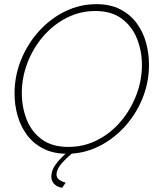

<svg xmlns="http://www.w3.org/2000/svg" viewBox="-20 -735 765 924"><path d="M303 5Q238 5 190 -19Q142 -43 111 -84Q80 -125 65 -177Q50 -229 50 -285Q50 -370 81.5 -447.5Q113 -525 168 -585.5Q223 -646 294 -680.5Q365 -715 444 -715Q510 -715 558 -690.5Q606 -666 637 -624.5Q668 -583 682.5 -531Q697 -479 697 -423Q697 -338 665.5 -261Q634 -184 579 -124Q524 -64 453 -29.5Q382 5 303 5ZM309 -28Q384 -28 448.5 -61Q513 -94 561 -150.5Q609 -207 636 -277.5Q663 -348 663 -422Q663 -490 639 -549.5Q615 -609 565.5 -645.5Q516 -682 439 -682Q365 -682 300.5 -649Q236 -616 187.5 -559.5Q139 -503 112 -432.5Q85 -362 85 -287Q85 -219 108.5 -159.5Q132 -100 181.5 -64Q231 -28 309 -28ZM227 115Q227 84 249.5 54Q272 24 316 -13H325L330 0Q287 37 269.5 60.5Q252 84 252 105Q252 132 296 144L279 169Q251 163 239 148.5Q227 134 227 115Z"/></svg>

Font: Raleway ExtraLight
Style: Italic
Weight: 200
Italic angle: -12°
Designer: Matt McInerney, Pablo Impallari, Rodrigo Fuenzalida
Foundry: Matt McInerney, Pablo Impallari, Rodrigo Fuenzalida
Version: Version 4.026